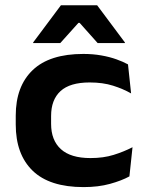

<svg xmlns="http://www.w3.org/2000/svg" viewBox="-20 -710 566 744"><path d="M304 15Q172 15 106.5 -48.5Q41 -112 41 -227.5V-262Q41 -375.5 106.5 -438.2Q172 -501 303 -501Q340.5 -501 372.8 -495.2Q405 -489.5 431 -480.2Q457 -471 476 -460.5L488 -348Q457.5 -365.5 418 -378Q378.5 -390.5 327.5 -390.5Q251 -390.5 214.5 -357Q178 -323.5 178 -260.5V-230Q178 -166.5 216 -132Q254 -97.5 330.5 -97.5Q381 -97.5 420.2 -109.8Q459.5 -122 493.5 -139.5L481.5 -26.5Q451.5 -10 406.2 2.5Q361 15 304 15ZM216 -689.5H356.5L464 -545.5V-543H358.5L288.5 -621.5H284L213.5 -543H108.5V-545.5Z"/></svg>

Font: AnekLatin_SemiExpandedSemiBold
Style: Regular
Weight: 600
Width: 6
Designer: Yesha Goshar
Foundry: Ek Type
Version: Version 1.003